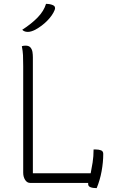

<svg xmlns="http://www.w3.org/2000/svg" viewBox="-20 -946 590 993"><path d="M136 0Q120 0 110 -15.5Q100 -31 100 -53V-604Q100 -640 99 -660.5Q98 -681 93 -707Q102 -710 112 -710Q130 -710 138 -700Q146 -690 148 -676.5Q150 -663 150 -650V-50H449Q454 -74 459 -105.5Q464 -137 464 -173H474Q491 -173 502.5 -168.5Q514 -164 514 -150Q514 -107 505.5 -60.5Q497 -14 480 27Q460 27 447.5 22Q435 17 436 4Q436 2 436 0ZM218 -926Q238 -926 252 -920Q262 -916 264 -909Q266 -902 263 -895Q252 -867 224.5 -839Q197 -811 162 -792Q140 -781 124 -781Q117 -781 109.5 -783Q102 -785 95 -792Q143 -823 175 -856Q207 -889 218 -926Z"/></svg>

Font: Recursive Sn Csl St Lt
Style: Regular
Weight: 300
Version: Version 1.079;hotconv 1.0.112;makeotfexe 2.5.65598; ttfautoh